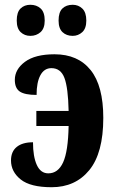

<svg xmlns="http://www.w3.org/2000/svg" viewBox="-20 -775 479 803"><path d="M50 -689Q50 -724 66 -739.5Q82 -755 107 -755Q133 -755 150 -739.5Q167 -724 167 -689Q167 -656 149.5 -640.5Q132 -625 107 -625Q83 -625 66.5 -640.5Q50 -656 50 -689ZM225 -689Q225 -724 241 -739.5Q257 -755 284 -755Q308 -755 324.5 -739Q341 -723 341 -689Q341 -656 324 -640.5Q307 -625 284 -625Q258 -625 241.5 -640.5Q225 -656 225 -689ZM26 -104Q26 -141 50 -160.5Q74 -180 118 -180Q118 -120 134 -85Q150 -50 182 -50Q223 -50 244 -96Q265 -142 267 -248H132V-311H267Q265 -408 249.5 -449Q234 -490 195 -490Q165 -490 149 -460.5Q133 -431 133 -378Q84 -378 63 -392Q42 -406 42 -441Q42 -485 84.5 -516.5Q127 -548 208 -548Q306 -548 359 -482Q412 -416 412 -282Q412 -135 353.5 -63.5Q295 8 196 8Q107 8 66.5 -24.5Q26 -57 26 -104Z"/></svg>

Font: Noto Serif CondExtraBold
Style: Regular
Weight: 800
Width: 3
Designer: Monotype Design Team
Foundry: Monotype Imaging Inc.
Version: Version 1.001